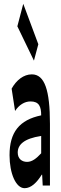

<svg xmlns="http://www.w3.org/2000/svg" viewBox="-20 -973 321 1007"><path d="M109 14C143 14 173 -15 199 -57H201L204 0H242V-323C242 -501 214 -583 147 -583C104 -583 66 -553 41 -508L59 -391C80 -423 109 -441 140 -441C185 -441 196 -414 196 -368C81 -344 30 -279 30 -159C30 -64 63 14 109 14ZM71 -835 158 -655 181 -741 102 -953ZM73 -173C73 -213 104 -246 196 -260V-169C170 -141 148 -124 122 -124C95 -124 73 -140 73 -173Z"/></svg>

Font: 寒蝉无机体 CompactMedium
Style: Regular
Weight: 500
Width: 3
Designer: ChillTanhei {Warren2060}; 
Source Han Sans {Ryoko NISHIZUKA 西塚涼子 (kana, bopomofo & ideographs); Paul D. Hunt (Latin, Gre
Foundry: ChillType&Adobe
Version: Version 1.000;Glyphs 3.1.1 (3135)